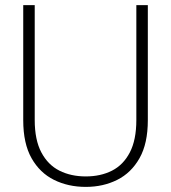

<svg xmlns="http://www.w3.org/2000/svg" viewBox="-20 -720 669 752"><path d="M316 12Q247 12 191.5 -15.5Q136 -43 103.5 -100.5Q71 -158 71 -249V-700H116V-250Q116 -172 142 -123Q168 -74 213 -51.5Q258 -29 316 -29Q374 -29 418.5 -51.5Q463 -74 488.5 -123Q514 -172 514 -250V-700H559V-249Q559 -158 526.5 -100.5Q494 -43 439 -15.5Q384 12 316 12Z"/></svg>

Font: DM Sans 12pt ExtraLight
Style: Regular
Weight: 250
Version: Version 4.004;gftools[0.9.30]